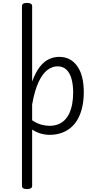

<svg xmlns="http://www.w3.org/2000/svg" viewBox="-20 -910 675 1320"><path d="M166 390Q148 390 139.5 384.5Q131 379 131 368V-868Q131 -879 139.5 -884.5Q148 -890 166 -890Q183 -890 192 -884.5Q201 -879 201 -868V-349Q224 -412 252.5 -449Q281 -486 315 -502.5Q349 -519 387 -519Q465 -519 510.5 -456Q556 -393 556 -276Q556 -224 546.5 -179Q537 -134 518.5 -98Q500 -62 471.5 -36.5Q443 -11 405.5 3Q368 17 321 17Q291 17 261 8.5Q231 0 201 -19V368Q201 379 192 384.5Q183 390 166 390ZM201 -83Q234 -61 264.5 -53Q295 -45 320 -45Q352 -45 377.5 -54.5Q403 -64 422.5 -82.5Q442 -101 455.5 -129Q469 -157 476 -193.5Q483 -230 483 -274Q483 -324 472.5 -365Q462 -406 438 -430Q414 -454 376 -454Q339 -454 305.5 -428.5Q272 -403 245 -345.5Q218 -288 201 -192Z"/></svg>

Font: Playwrite GB S Light
Style: Regular
Weight: 300
Designer: Veronika Burian, José Scaglione
Foundry: TypeTogether
Version: Version 1.002